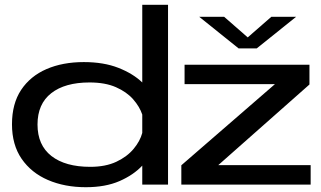

<svg xmlns="http://www.w3.org/2000/svg" viewBox="-20 -770 1340 801"><path d="M338 11Q250 11 180.2 -19Q110.5 -49 70.2 -107.5Q30 -166 30 -251.5Q30 -337.5 68.2 -395Q106.5 -452.5 174 -481.8Q241.5 -511 329.5 -511Q412.5 -511 473.8 -487Q535 -463 573.5 -426V-750H681V0H573.5V-79Q537 -40 478.5 -14.5Q420 11 338 11ZM811 -700H915L1013.5 -614L1112 -700H1215.5L1051 -568H975.5ZM736.5 0V-80.5L1127 -419H750V-500H1271V-417.5L890.5 -81H1276V0ZM136.5 -250.5Q136.5 -164.5 194.5 -119.2Q252.5 -74 356.5 -74Q420.5 -74 465.5 -95.2Q510.5 -116.5 537.5 -149Q564.5 -181.5 573.5 -215.5V-292Q562.5 -325 535.5 -355.8Q508.5 -386.5 463.8 -406.2Q419 -426 353.5 -426Q251 -426 193.8 -381.2Q136.5 -336.5 136.5 -250.5Z"/></svg>

Font: Trispace Expanded
Style: Regular
Weight: 400
Width: 7
Designer: Tyler Finck
Foundry: Etcetera Type Company
Version: Version 1.210; ttfautohint (v1.8.3)